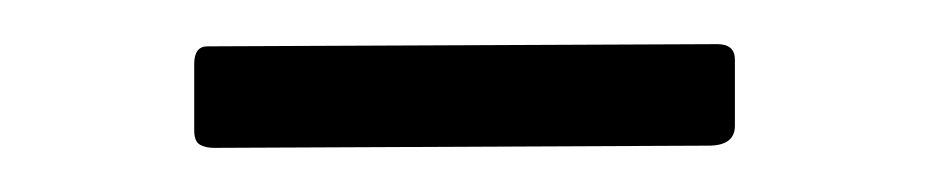

<svg xmlns="http://www.w3.org/2000/svg" viewBox="-20 -309 421 87"><path d="M313 -252Q313 -243 301 -243L77 -242Q73 -242 70.5 -243.5Q68 -245 68 -250V-280Q68 -288 74 -288L305 -289Q313 -289 313 -282Z"/></svg>

Font: Libre Franklin Thin ExtraLight
Style: Regular
Weight: 250
Version: Version 3.000